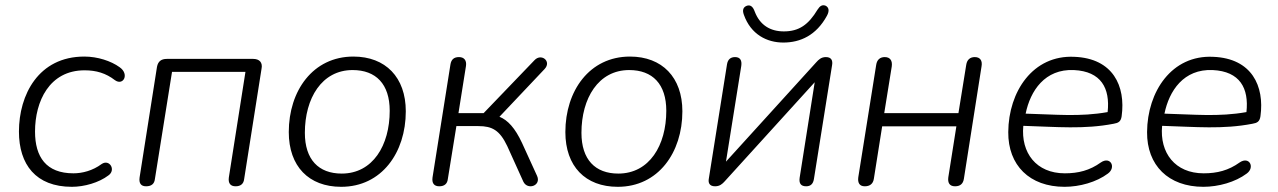

<svg xmlns="http://www.w3.org/2000/svg" viewBox="-20 -712 4924 740"><path d="M257 8C305 8 361 -8 398 -36C428 -57 402 -100 372 -80C337 -54 297 -44 263 -44C158 -44 115 -107 115 -205C115 -321 170 -441 306 -441C351 -441 388 -430 423 -403C455 -380 480 -426 441 -453C408 -477 356 -494 305 -494C128 -494 53 -346 53 -205C53 -78 118 8 257 8Z M543 6C563 6 575 -3 577 -22L643 -435H926L862 -28C859 -6 868 6 888 6C907 6 919 -3 921 -22L988 -447C993 -471 980 -485 956 -485H623C602 -485 589 -476 585 -454L518 -28C515 -6 523 6 543 6Z M1295 8C1451 8 1544 -124 1544 -283C1544 -414 1466 -494 1342 -494C1186 -494 1093 -362 1093 -203C1093 -71 1170 8 1295 8ZM1297 -43C1208 -43 1155 -97 1155 -200C1155 -333 1220 -442 1339 -442C1429 -442 1482 -388 1482 -285C1482 -152 1417 -43 1297 -43Z M1673 6C1692 6 1704 -3 1706 -22L1739 -226H1824C1877 -226 1906 -210 1935 -149L1997 -12C2013 22 2067 4 2050 -34L1992 -161C1965 -219 1937 -249 1905 -262L2079 -446C2107 -476 2066 -508 2040 -480L1844 -276H1747L1776 -458C1779 -479 1769 -492 1749 -492C1730 -492 1719 -483 1716 -463L1647 -28C1644 -6 1653 6 1673 6Z M2361 8C2517 8 2610 -124 2610 -283C2610 -414 2532 -494 2408 -494C2252 -494 2159 -362 2159 -203C2159 -71 2236 8 2361 8ZM2363 -43C2274 -43 2221 -97 2221 -200C2221 -333 2286 -442 2405 -442C2495 -442 2548 -388 2548 -285C2548 -152 2483 -43 2363 -43Z M2736 6C2754 6 2764 -3 2773 -13L3120 -395L3062 -27C3059 -6 3066 6 3087 6C3104 6 3114 -3 3117 -22L3187 -461C3190 -478 3185 -492 3163 -492C3145 -492 3135 -482 3126 -472L2778 -89L2837 -458C2840 -479 2833 -492 2813 -492C2796 -492 2785 -483 2782 -464L2712 -24C2709 -9 2713 6 2736 6ZM2999 -548C3065 -548 3126 -576 3167 -651C3178 -671 3174 -684 3162 -690C3149 -695 3140 -689 3131 -675C3096 -617 3060 -591 3001 -591C2949 -591 2909 -615 2889 -667C2882 -687 2872 -694 2859 -690C2845 -685 2840 -674 2847 -655C2874 -579 2936 -548 2999 -548Z M3313 6C3332 6 3345 -3 3348 -23L3380 -225H3666L3635 -29C3632 -7 3640 6 3661 6C3680 6 3692 -3 3695 -23L3763 -456C3767 -478 3758 -492 3737 -492C3719 -492 3707 -482 3704 -462L3674 -276H3388L3417 -456C3420 -478 3411 -492 3390 -492C3372 -492 3360 -482 3357 -462L3288 -29C3285 -7 3293 6 3313 6Z M4083 8C4141 8 4206 -10 4250 -43C4283 -67 4260 -111 4223 -86C4180 -55 4136 -44 4084 -44C3974 -44 3914 -123 3924 -227C4055 -223 4158 -213 4272 -235C4290 -238 4300 -243 4303 -264C4319 -380 4270 -487 4121 -493C3961 -501 3867 -359 3866 -203C3865 -75 3948 8 4083 8ZM3933 -274C3951 -362 4007 -447 4119 -442C4224 -437 4259 -372 4249 -280C4143 -261 4047 -271 3933 -274Z M4618 8C4676 8 4741 -10 4785 -43C4818 -67 4795 -111 4758 -86C4715 -55 4671 -44 4619 -44C4509 -44 4449 -123 4459 -227C4590 -223 4693 -213 4807 -235C4825 -238 4835 -243 4838 -264C4854 -380 4805 -487 4656 -493C4496 -501 4402 -359 4401 -203C4400 -75 4483 8 4618 8ZM4468 -274C4486 -362 4542 -447 4654 -442C4759 -437 4794 -372 4784 -280C4678 -261 4582 -271 4468 -274Z"/></svg>

Font: SN Pro Light
Style: Italic
Weight: 300
Italic angle: -8.99998°
Designer: Tobias Whetton
Foundry: Supernotes
Version: Version 1.001;Glyphs 3.2 (3249)